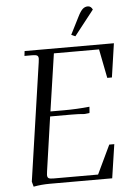

<svg xmlns="http://www.w3.org/2000/svg" viewBox="-60 -951 687 1003"><g transform="rotate(-5 283.0 -449.0)"><path d="M67.9 -19 158.2 -637.2Q160.2 -650.9 160.2 -655.8Q160.2 -668.5 153.3 -672.6Q146.5 -676.8 127.9 -676.8H86.9L89.8 -702.1H558.1L532.2 -524.9H507.8L478 -676.8H241.2L196.8 -376H268.1Q335 -376 401.9 -382.8L399.9 -355L398.9 -350.1L372.1 -347.2Q345.2 -350.1 301.8 -350.1H192.9L151.9 -65.9Q149.9 -52.2 149.9 -46.9Q149.9 -34.2 156.7 -30Q163.6 -25.9 182.1 -25.9H416L487.8 -176.8H514.2L487.8 0H161.1Q116.2 0 75.2 7.8ZM339.8 -765.1 386.2 -856.9Q399.9 -884.3 411.6 -895Q423.3 -905.8 439 -905.8Q455.1 -905.8 463.9 -887.2L360.8 -755.9Z"/></g></svg>

Font: Dihjauti S
Style: Italic
Weight: 400
Italic angle: -9°
Designer: T. Christopher White
Version: Version 3.0.0